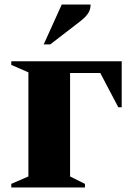

<svg xmlns="http://www.w3.org/2000/svg" viewBox="-20 -832 580 852"><path d="M30 0V-16L106 -49V-511L30 -544V-560H520V-356H505L425 -508H291V-49L357 -16V0ZM174 -635 254 -812H382Q382 -791 372 -774.5Q362 -758 338 -739L203 -635Z"/></svg>

Font: Spectral SC ExtraBold
Style: Regular
Weight: 800
Designer: Jean-Baptiste Levee
Foundry: Production Type
Version: Version 2.001